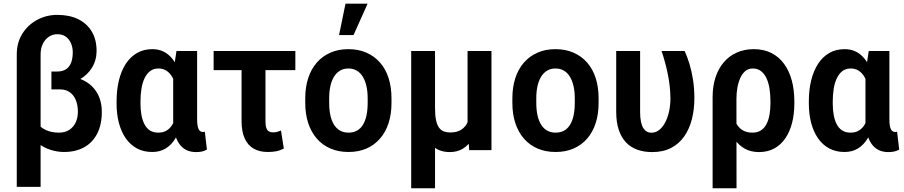

<svg xmlns="http://www.w3.org/2000/svg" viewBox="-20 -800 4819 1023"><path d="M253.9 -394.5H315.9Q380.9 -394.5 427 -370.8Q473.1 -347.2 497.8 -304.2Q522.5 -261.2 522.5 -203.6Q522.5 -135.7 497.8 -87.9Q473.1 -40 428 -15.1Q382.8 9.8 321.3 9.8Q285.6 9.8 249.3 -1.7Q212.9 -13.2 182.4 -36.9Q151.9 -60.5 133.5 -98.1Q115.2 -135.7 115.2 -187.5L162.1 -196.8Q162.1 -168 178.2 -144.5Q194.3 -121.1 224.4 -107.2Q254.4 -93.3 294.4 -93.3Q326.2 -93.3 348.9 -107.9Q371.6 -122.6 383.3 -147.7Q395 -172.9 395 -204.1Q395 -239.3 384.3 -266.1Q373.5 -293 352.3 -308.3Q331.1 -323.7 300.8 -323.7H253.9ZM285.6 -720.7Q349.6 -720.7 396.5 -697.8Q443.4 -674.8 469 -631.8Q494.6 -588.9 494.6 -528.8Q494.6 -479.5 470.2 -439.5Q445.8 -399.4 401.9 -375.5Q357.9 -351.6 299.8 -351.6H253.9V-418.9H284.2Q314 -418.9 332.3 -431.4Q350.6 -443.8 359.1 -466.8Q367.7 -489.7 367.7 -521.5Q367.7 -546.4 358.6 -568.4Q349.6 -590.3 331.5 -604Q313.5 -617.7 285.6 -617.7Q260.3 -617.7 240 -604Q219.7 -590.3 208 -566.2Q196.3 -542 196.3 -509.3V195.8H69.3V-509.3Q69.3 -572.3 98.6 -619.6Q127.9 -667 177.2 -693.8Q226.6 -720.7 285.6 -720.7Z M601.1 -249V-259.3Q601.1 -320.8 613.5 -371.6Q626 -422.4 650.1 -459.7Q674.3 -497.1 710 -517.6Q745.6 -538.1 792 -538.1Q824.7 -538.1 850.8 -525.4Q877 -512.7 896.5 -489Q916 -465.3 929.9 -432.1Q943.8 -398.9 952.6 -358.4Q961.4 -317.9 965.8 -271V-247.1Q960 -190.9 947.5 -144Q935.1 -97.2 914.3 -62.5Q893.6 -27.8 863 -9Q832.5 9.8 791 9.8Q744.6 9.8 709.5 -9.3Q674.3 -28.3 650.1 -63Q626 -97.7 613.5 -145Q601.1 -192.4 601.1 -249ZM728.5 -259.3V-249Q728.5 -215.8 733.6 -187.5Q738.8 -159.2 749.8 -137.9Q760.7 -116.7 778.8 -105Q796.9 -93.3 823.2 -93.3Q849.1 -93.3 867.4 -104.2Q885.7 -115.2 897.7 -135Q909.7 -154.8 917 -181.6Q924.3 -208.5 928.2 -239.3V-274.4Q924.8 -308.1 917.7 -337.4Q910.6 -366.7 898.4 -388.4Q886.2 -410.2 867.9 -422.6Q849.6 -435.1 824.2 -435.1Q797.9 -435.1 779.8 -421.1Q761.7 -407.2 750.2 -383.1Q738.8 -358.9 733.6 -327.1Q728.5 -295.4 728.5 -259.3ZM920.4 -528.3H1030.3V-164.1Q1030.3 -144.5 1032.5 -131.6Q1034.7 -118.7 1038.8 -110.8Q1043 -103 1048.8 -99.9Q1054.7 -96.7 1061.5 -96.7Q1064.9 -96.7 1067.1 -97.4Q1069.3 -98.1 1071.3 -98.6L1082.5 -2.9Q1067.4 5.4 1054 7.8Q1040.5 10.3 1024.4 10.3Q998.5 10.3 977.8 1.5Q957 -7.3 941.4 -25.6Q925.8 -43.9 916 -72.3Q906.2 -100.6 902.8 -140.1V-415Z M1553.7 -528.3V-426.3H1118.2V-528.3ZM1267.1 -528.3H1394.5V-153.3Q1394.5 -130.9 1399.2 -117.9Q1403.8 -105 1412.8 -99.9Q1421.9 -94.7 1433.6 -94.7Q1448.2 -94.7 1457.8 -97.7Q1467.3 -100.6 1477.1 -104.5L1492.2 -8.3Q1469.7 2.9 1450 6.3Q1430.2 9.8 1406.7 9.8Q1363.3 9.8 1332 -7.8Q1300.8 -25.4 1283.9 -62Q1267.1 -98.6 1267.1 -155.8Z M1606.4 -251.5V-276.4Q1606.4 -335.9 1622.3 -384.3Q1638.2 -432.6 1668.2 -466.8Q1698.2 -501 1740.5 -519.5Q1782.7 -538.1 1835.9 -538.1Q1889.6 -538.1 1932.1 -519.5Q1974.6 -501 2004.6 -466.8Q2034.7 -432.6 2050.3 -384.3Q2065.9 -335.9 2065.9 -276.4V-251.5Q2065.9 -191.9 2050.3 -143.8Q2034.7 -95.7 2004.6 -61.3Q1974.6 -26.9 1932.4 -8.5Q1890.1 9.8 1836.9 9.8Q1783.7 9.8 1741 -8.5Q1698.2 -26.9 1668.2 -61.3Q1638.2 -95.7 1622.3 -143.8Q1606.4 -191.9 1606.4 -251.5ZM1733.9 -276.4V-251.5Q1733.9 -215.3 1740.2 -186Q1746.6 -156.7 1759.5 -136Q1772.5 -115.2 1791.7 -104.2Q1811 -93.3 1836.9 -93.3Q1862.8 -93.3 1882.3 -104.2Q1901.9 -115.2 1914.3 -136Q1926.8 -156.7 1932.9 -186Q1939 -215.3 1939 -251.5V-276.4Q1939 -312 1932.4 -341.1Q1925.8 -370.1 1913.1 -391.1Q1900.4 -412.1 1881.1 -423.6Q1861.8 -435.1 1835.9 -435.1Q1810.5 -435.1 1791.5 -423.6Q1772.5 -412.1 1759.5 -391.1Q1746.6 -370.1 1740.2 -341.1Q1733.9 -312 1733.9 -276.4ZM1786.6 -613.3 1820.8 -780.3H1938.5L1863.8 -613.3Z M2471.2 -528.3H2598.6V0H2480L2471.2 -122.1ZM2488.3 -245.6 2537.6 -246.6Q2537.6 -190.9 2527.8 -144Q2518.1 -97.2 2498 -62.5Q2478 -27.8 2447.8 -8.8Q2417.5 10.3 2377 10.3Q2344.2 10.3 2318.8 -0.5Q2293.5 -11.2 2274.7 -34.7Q2255.9 -58.1 2242.7 -94.7L2228 -225.1H2297.9Q2297.9 -184.6 2303.5 -158.7Q2309.1 -132.8 2320.1 -118.7Q2331.1 -104.5 2345.9 -99.4Q2360.8 -94.2 2378.9 -94.2Q2410.6 -94.2 2431.6 -105.5Q2452.6 -116.7 2465.1 -137Q2477.5 -157.2 2482.9 -185.1Q2488.3 -212.9 2488.3 -245.6ZM2170.9 -528.3H2297.9V203.1H2170.9Z M2710 -251.5V-276.4Q2710 -335.9 2725.8 -384.3Q2741.7 -432.6 2771.7 -466.8Q2801.8 -501 2844 -519.5Q2886.2 -538.1 2939.5 -538.1Q2993.2 -538.1 3035.6 -519.5Q3078.1 -501 3108.2 -466.8Q3138.2 -432.6 3153.8 -384.3Q3169.4 -335.9 3169.4 -276.4V-251.5Q3169.4 -191.9 3153.8 -143.8Q3138.2 -95.7 3108.2 -61.3Q3078.1 -26.9 3035.9 -8.5Q2993.7 9.8 2940.4 9.8Q2887.2 9.8 2844.5 -8.5Q2801.8 -26.9 2771.7 -61.3Q2741.7 -95.7 2725.8 -143.8Q2710 -191.9 2710 -251.5ZM2837.4 -276.4V-251.5Q2837.4 -215.3 2843.8 -186Q2850.1 -156.7 2863 -136Q2876 -115.2 2895.3 -104.2Q2914.6 -93.3 2940.4 -93.3Q2966.3 -93.3 2985.8 -104.2Q3005.4 -115.2 3017.8 -136Q3030.3 -156.7 3036.4 -186Q3042.5 -215.3 3042.5 -251.5V-276.4Q3042.5 -312 3035.9 -341.1Q3029.3 -370.1 3016.6 -391.1Q3003.9 -412.1 2984.6 -423.6Q2965.3 -435.1 2939.5 -435.1Q2914.1 -435.1 2895 -423.6Q2876 -412.1 2863 -391.1Q2850.1 -370.1 2843.8 -341.1Q2837.4 -312 2837.4 -276.4Z M3263.2 -528.3H3390.6V-204.1Q3390.6 -173.3 3395 -151.9Q3399.4 -130.4 3407.7 -117.4Q3416 -104.5 3426.8 -98.6Q3437.5 -92.8 3449.7 -92.8Q3474.6 -92.8 3493.7 -108.6Q3512.7 -124.5 3525.9 -151.1Q3539.1 -177.7 3545.7 -210.2Q3552.2 -242.7 3552.2 -275.4Q3551.3 -341.3 3538.3 -404.5Q3525.4 -467.8 3504.9 -528.3H3627.9Q3641.6 -498.5 3653.3 -460.2Q3665 -421.9 3672.4 -376Q3679.7 -330.1 3679.7 -275.9Q3679.7 -216.8 3666.5 -165Q3653.3 -113.3 3626 -73.7Q3598.6 -34.2 3556.2 -12Q3513.7 10.3 3454.6 10.3Q3411.1 10.3 3375.7 -2.4Q3340.3 -15.1 3315.4 -41.3Q3290.5 -67.4 3276.9 -108.2Q3263.2 -148.9 3263.2 -205.1Z M3776.9 203.1V-282.7Q3776.9 -340.3 3792.2 -387.5Q3807.6 -434.6 3836.4 -468.3Q3865.2 -502 3905.8 -520Q3946.3 -538.1 3996.1 -538.1Q4049.8 -538.1 4090.1 -517.6Q4130.4 -497.1 4157.7 -459.7Q4185.1 -422.4 4198.7 -371.6Q4212.4 -320.8 4212.4 -259.3V-249Q4212.4 -192.4 4200.2 -145Q4188 -97.7 4164.1 -62.7Q4140.1 -27.8 4105 -8.8Q4069.8 10.3 4024.4 10.3Q3980 10.3 3947.3 -8.3Q3914.6 -26.9 3892.6 -60.5Q3870.6 -94.2 3857.2 -140.1Q3843.8 -186 3837.4 -241.2Q3839.4 -240.7 3850.3 -234.6Q3861.3 -228.5 3872.1 -222.7Q3882.8 -216.8 3883.8 -216.8Q3887.2 -181.2 3898.4 -153.1Q3909.7 -125 3932.1 -109.1Q3954.6 -93.3 3989.3 -93.3Q4015.6 -93.3 4033.9 -105Q4052.2 -116.7 4063.5 -137.9Q4074.7 -159.2 4079.8 -187.5Q4085 -215.8 4085 -249V-259.3Q4085 -295.4 4080.1 -327.1Q4075.2 -358.9 4064 -383.1Q4052.7 -407.2 4034.7 -421.1Q4016.6 -435.1 3990.7 -435.1Q3967.8 -435.1 3951.4 -421.6Q3935.1 -408.2 3924.6 -385Q3914.1 -361.8 3908.9 -332.8Q3903.8 -303.7 3903.8 -272.5L3904.3 203.1Z M4289.6 -249V-259.3Q4289.6 -320.8 4302 -371.6Q4314.5 -422.4 4338.6 -459.7Q4362.8 -497.1 4398.4 -517.6Q4434.1 -538.1 4480.5 -538.1Q4513.2 -538.1 4539.3 -525.4Q4565.4 -512.7 4585 -489Q4604.5 -465.3 4618.4 -432.1Q4632.3 -398.9 4641.1 -358.4Q4649.9 -317.9 4654.3 -271V-247.1Q4648.4 -190.9 4636 -144Q4623.5 -97.2 4602.8 -62.5Q4582 -27.8 4551.5 -9Q4521 9.8 4479.5 9.8Q4433.1 9.8 4397.9 -9.3Q4362.8 -28.3 4338.6 -63Q4314.5 -97.7 4302 -145Q4289.6 -192.4 4289.6 -249ZM4417 -259.3V-249Q4417 -215.8 4422.1 -187.5Q4427.2 -159.2 4438.2 -137.9Q4449.2 -116.7 4467.3 -105Q4485.4 -93.3 4511.7 -93.3Q4537.6 -93.3 4555.9 -104.2Q4574.2 -115.2 4586.2 -135Q4598.1 -154.8 4605.5 -181.6Q4612.8 -208.5 4616.7 -239.3V-274.4Q4613.3 -308.1 4606.2 -337.4Q4599.1 -366.7 4586.9 -388.4Q4574.7 -410.2 4556.4 -422.6Q4538.1 -435.1 4512.7 -435.1Q4486.3 -435.1 4468.3 -421.1Q4450.2 -407.2 4438.7 -383.1Q4427.2 -358.9 4422.1 -327.1Q4417 -295.4 4417 -259.3ZM4608.9 -528.3H4718.8V-164.1Q4718.8 -144.5 4720.9 -131.6Q4723.1 -118.7 4727.3 -110.8Q4731.4 -103 4737.3 -99.9Q4743.2 -96.7 4750 -96.7Q4753.4 -96.7 4755.6 -97.4Q4757.8 -98.1 4759.8 -98.6L4771 -2.9Q4755.9 5.4 4742.4 7.8Q4729 10.3 4712.9 10.3Q4687 10.3 4666.3 1.5Q4645.5 -7.3 4629.9 -25.6Q4614.3 -43.9 4604.5 -72.3Q4594.7 -100.6 4591.3 -140.1V-415Z"/></svg>

Font: Roboto SemiCondensed SemiBold
Style: Regular
Weight: 600
Width: 4
Designer: Christian Robertson
Foundry: Google
Version: Version 3.009; 2024